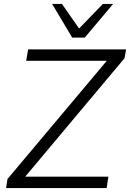

<svg xmlns="http://www.w3.org/2000/svg" viewBox="-20 -956 661 976"><path d="M11 0 18 -46 549 -678 551 -647H113L123 -705H621L613 -660L83 -28L80 -58H531L522 0ZM347 -765 245 -936H295L382 -811L503 -936H555L411 -765Z"/></svg>

Font: Nunito Sans 10pt Light
Style: Italic
Weight: 300
Italic angle: -9°
Designer: Vernon Adams
Foundry: Vernon Adams
Version: Version 3.101;gftools[0.9.27]